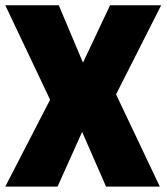

<svg xmlns="http://www.w3.org/2000/svg" viewBox="-20 -694 620 714"><path d="M-0.4 0 166.3 -323.2 -0.4 -674.5H198.5L288.6 -461L389.3 -674.5H579.4L411.6 -343L574.4 0H374.4L285.4 -203.5L194 0Z"/></svg>

Font: TitilliumWeb ExtraLight
Style: Regular
Weight: 400
Designer: Mohamed Gaber, Accademia di Belle Arti di Urbino and others
Foundry: Kief Type Foundry, Accademia di Belle Arti di Urbino and others
Version: Version 3.000; ttfautohint (v1.8.2)